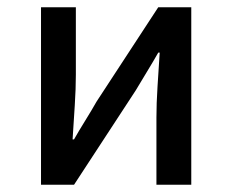

<svg xmlns="http://www.w3.org/2000/svg" viewBox="-20 -509 640 529"><path d="M93 0V-489H189V-303Q189 -265 186 -218.5Q183 -172 180 -125H184Q197 -148 215 -177Q233 -206 246 -229L416 -489H507V0H411V-185Q411 -224 414 -270.5Q417 -317 420 -364H416Q403 -341 385 -311.5Q367 -282 354 -260L184 0Z"/></svg>

Font: Source Code Pro Medium
Style: Regular
Weight: 500
Monospace: yes
Designer: Paul D. Hunt, Teo Tuominen
Foundry: Adobe Systems Incorporated
Version: Version 2.030;PS 1.000;hotconv 16.6.51;makeotf.lib2.5.65220